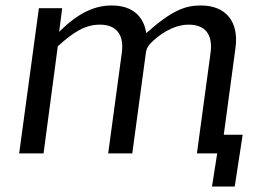

<svg xmlns="http://www.w3.org/2000/svg" viewBox="-20 -560 962 701"><path d="M754 121H837L866 -68H797L840 -387C852 -480 806 -540 713 -540C656 -540 607 -522 514 -439C505 -499 465 -540 388 -540C325 -540 266 -513 196 -444L207 -530H122L50 0H139L191 -391C248 -443 291 -470 345 -470C406 -470 433 -432 425 -369L375 0H463L513 -370C515 -382 519 -389 528 -400C558 -432 612 -470 669 -470C731 -470 757 -432 749 -369L699 0H773Z"/></svg>

Font: Cheyenne Sans
Style: Italic
Weight: 400
Italic angle: -8.13011°
Designer: The Public Sans project authors (U.S. Web Design System), Libre Franklin designed by Pablo Impallari and Rodrigo Fuenzal
Foundry: The Cheyenne Sans Project Authors
Version: Version 2.007